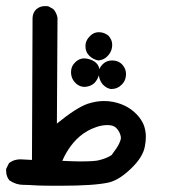

<svg xmlns="http://www.w3.org/2000/svg" viewBox="-56 -426 576 624"><path d="M20.5 174.8Q-3.9 174.8 -25.4 160.2Q-36.1 147.5 -36.1 128.9Q-36.1 127 -36.1 123L-26.4 103.5L-24.4 102.5Q-9.8 91.8 10.7 91.8L47.9 93.8L49.8 -368.2Q50.8 -384.8 61.5 -395.5Q73.2 -406.2 90.8 -406.2Q98.6 -406.2 101.6 -405.3L117.2 -396.5Q127.9 -384.8 130.9 -368.2L128.9 -24.4Q192.4 -76.2 229.5 -88.9Q256.8 -97.7 282.2 -97.7Q297.9 -97.7 312.5 -94.7Q365.2 -84 396.5 -44.9Q409.2 -28.3 413.6 -12.7Q418 2.9 418 18.1Q418 33.2 415 48.8Q409.2 84 370.1 121.6Q331.1 159.2 297.9 167Q251 177.7 139.6 177.7Q79.1 177.7 66.9 176.8Q54.7 175.8 47.9 175.8Q34.2 174.8 20.5 174.8ZM146.5 96.7Q187.5 98.6 203.1 98.6Q252.9 98.6 265.6 94.7Q290 88.9 306.6 78.1Q325.2 53.7 331.1 41Q336.9 28.3 336.9 22.5Q336.9 20.5 336.9 19.5Q334 2 321.3 -10.7Q311.5 -19.5 293.9 -19.5Q275.4 -19.5 257.3 -13.2Q239.3 -6.8 229.5 -1Q219.7 4.9 213.9 8.8Q192.4 24.4 175.3 46.9Q158.2 69.3 146.5 96.7ZM277.3 -152.3Q264.6 -168 264.6 -190.4Q264.6 -194.3 267.6 -202.1Q270.5 -210 277.3 -216.8Q290 -229.5 307.6 -229.5Q332 -229.5 344.7 -211.9Q353.5 -200.2 353.5 -185.5Q353.5 -163.1 337.9 -149.4Q325.2 -136.7 305.7 -136.7H304.7Q291 -138.7 280.3 -149.4ZM189.5 -224.6Q202.1 -236.3 217.8 -236.3Q221.7 -236.3 226.6 -235.4Q247.1 -231.4 257.3 -220.7Q267.6 -210 267.6 -195.3Q267.6 -191.4 266.6 -186.5Q262.7 -168 250 -155.3Q236.3 -143.6 216.8 -143.6Q200.2 -144.5 187.5 -158.2Q174.8 -171.9 174.8 -191.4Q174.8 -210.9 189.5 -224.6ZM237.3 -309.6Q249 -321.3 264.6 -321.3Q275.4 -321.3 284.2 -317.4Q293 -313.5 296.4 -310.1Q299.8 -306.6 301.8 -302.7Q308.6 -293 308.6 -280.3Q308.6 -258.8 293 -243.2Q282.2 -231.4 263.7 -229.5Q247.1 -232.4 234.4 -244.6Q221.7 -256.8 221.7 -275.9Q221.7 -294.9 237.3 -309.6Z"/></svg>

Font: JasonHandwriting2
Style: SemiBold
Weight: 600
Version: Version 1.04.7